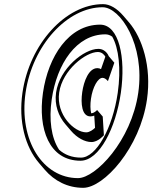

<svg xmlns="http://www.w3.org/2000/svg" viewBox="-20 -860 736 927"><path d="M475.1 -484.2C485 -484.2 494 -476.1 498.3 -471.4L501.1 -468.2L532 -557.2L504.8 -589C504.4 -590.4 501.4 -597.7 494.9 -605.3C487.1 -614.5 474.1 -624 454.6 -624C386.1 -624 267.6 -530 250.7 -413C241.9 -352.2 263.4 -297.9 295.7 -260.2L322.9 -228.4C351.8 -194.7 389.3 -174.2 421.6 -174.2C454 -174.2 481.6 -207.2 481.6 -207.2C479.9 -239.2 477.7 -265.2 476 -297.2L448.8 -329C446.3 -326.1 435.4 -313.9 420.2 -313C415.9 -331.1 415.2 -355.5 419.2 -383.2C427.3 -439.2 452.3 -484.2 475.1 -484.2ZM88.4 -412C68.6 -274.2 101.4 -151.2 168.3 -73L195.5 -41.2C242.7 14 307 46.8 381.7 46.8C481.3 46.8 655.8 -145.2 689.7 -380.2C712.6 -539 666.1 -677.9 602.9 -751.8L575.6 -783.6C544.9 -819.5 510.2 -840 477.7 -840C297 -840 122.4 -648 88.4 -412ZM521.8 -683.1C553.2 -628.5 565.1 -527.4 548.5 -412C523.7 -240 443.9 -99 370.9 -99C327.5 -99 292.4 -112.8 265.3 -137.1C227.2 -194.7 215.6 -282.4 229.7 -380.2C254.6 -553.2 350 -694.2 488.5 -694.2C500.6 -694.2 511.7 -690.3 521.8 -683.1ZM103.4 -412C136.7 -643.1 306.5 -825 475.5 -825C559.9 -825 681.1 -645.2 647.5 -412C614 -179.8 441.1 0 356.6 0C187.6 0 70.3 -181.9 103.4 -412ZM187.4 -412C162.3 -237.7 217.1 -84 368.7 -84C460 -84 539 -242.2 563.5 -412C588.1 -582.8 554.6 -741 463.4 -741C311.8 -741 212.7 -587.2 187.4 -412ZM450 -531C408.8 -531 384.7 -468.5 377 -415C369 -359.5 375.3 -298 416.5 -298C423.3 -298 430.1 -299.9 435.1 -301.8C436.3 -281.9 437.7 -262.4 438.8 -242.9C430.1 -234.3 412.7 -221 396.5 -221C338.3 -221 250.2 -305.9 265.7 -413C281.5 -522.4 394.5 -609 452.4 -609C472.8 -609 484.2 -594.2 488.6 -586.3L467.7 -526.3C461.2 -529.6 457.3 -531 450 -531Z"/></svg>

Font: Blink
Style: 3DObl
Weight: 400
Designer: Mew Too
Foundry: Cannot Into Space Fonts
Version: Version 001.000